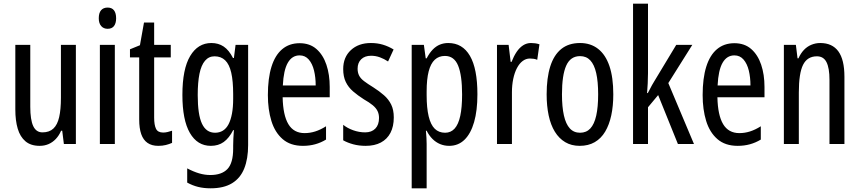

<svg xmlns="http://www.w3.org/2000/svg" viewBox="-20 -780 4657 1040"><path d="M391 -537V0H326L317 -72H311Q300 -46 282.5 -27.5Q265 -9 243 0.5Q221 10 195 10Q147 10 118 -14.5Q89 -39 76 -83Q63 -127 63 -187V-537H144V-202Q144 -131 160 -97Q176 -63 210 -63Q247 -63 269 -83.5Q291 -104 300.5 -145.5Q310 -187 310 -251V-537Z M602 -537V0H521V-537ZM563 -739Q586 -739 597.5 -724Q609 -709 609 -681Q609 -654 597.5 -639Q586 -624 563 -624Q541 -624 528 -639Q515 -654 515 -681Q515 -710 527.5 -724.5Q540 -739 563 -739Z M864 -62Q876 -62 888 -65Q900 -68 912 -72V-6Q896 1 878 5.5Q860 10 837 10Q802 10 779 -6Q756 -22 745 -53.5Q734 -85 734 -133V-469H684V-513L738 -535L760 -658H815V-537H905V-469H815V-143Q815 -103 825 -82.5Q835 -62 864 -62Z M1125 -547Q1163 -547 1191.5 -528Q1220 -509 1242 -466H1247L1256 -537H1324V6Q1324 80 1303 132.5Q1282 185 1237 212.5Q1192 240 1121 240Q1084 240 1053.5 232.5Q1023 225 994 209V132Q1028 150 1058.5 159Q1089 168 1119 168Q1181 168 1212 135.5Q1243 103 1243 25V9Q1243 -8 1244 -29.5Q1245 -51 1247 -75H1243Q1221 -32 1192 -11Q1163 10 1122 10Q1049 10 1008.5 -60Q968 -130 968 -266Q968 -406 1010 -476.5Q1052 -547 1125 -547ZM1142 -475Q1111 -475 1090.5 -451Q1070 -427 1060.5 -380.5Q1051 -334 1051 -265Q1051 -159 1074 -110Q1097 -61 1145 -61Q1169 -61 1187.5 -72.5Q1206 -84 1218 -107Q1230 -130 1236.5 -164.5Q1243 -199 1243 -245V-270Q1243 -341 1232.5 -386.5Q1222 -432 1199.5 -453.5Q1177 -475 1142 -475Z M1603 -546Q1658 -546 1694 -514.5Q1730 -483 1748 -429.5Q1766 -376 1766 -309V-253H1511Q1513 -156 1542 -107.5Q1571 -59 1630 -59Q1659 -59 1687.5 -68Q1716 -77 1746 -96V-24Q1718 -7 1687 1.5Q1656 10 1621 10Q1553 10 1511 -26.5Q1469 -63 1450 -125Q1431 -187 1431 -265Q1431 -356 1450.5 -418.5Q1470 -481 1508.5 -513.5Q1547 -546 1603 -546ZM1603 -480Q1562 -480 1539 -440Q1516 -400 1512 -317H1690Q1690 -361 1681 -398Q1672 -435 1652.5 -457.5Q1633 -480 1603 -480Z M2113 -144Q2113 -95 2095 -60.5Q2077 -26 2043 -8Q2009 10 1961 10Q1924 10 1893 1.5Q1862 -7 1839 -20V-104Q1861 -86 1893 -74.5Q1925 -63 1958 -63Q1993 -63 2013 -83.5Q2033 -104 2033 -141Q2033 -162 2025 -178.5Q2017 -195 1999 -210Q1981 -225 1951 -242Q1918 -263 1892.5 -285Q1867 -307 1853 -336Q1839 -365 1839 -406Q1839 -470 1880.5 -508.5Q1922 -547 1989 -547Q2024 -547 2054 -538Q2084 -529 2112 -512L2082 -447Q2061 -461 2038 -469.5Q2015 -478 1990 -478Q1956 -478 1936.5 -459Q1917 -440 1917 -408Q1917 -387 1925 -371Q1933 -355 1952 -340.5Q1971 -326 2002 -307Q2035 -286 2060 -264Q2085 -242 2099 -213.5Q2113 -185 2113 -144Z M2408 -547Q2485 -547 2525.5 -477.5Q2566 -408 2566 -269Q2566 -181 2548 -118.5Q2530 -56 2496 -23Q2462 10 2413 10Q2387 10 2364 0.5Q2341 -9 2322.5 -27.5Q2304 -46 2291 -72H2287Q2289 -51 2290 -33Q2291 -15 2291 0V240H2210V-537H2276L2286 -464H2291Q2306 -493 2324 -511.5Q2342 -530 2363 -538.5Q2384 -547 2408 -547ZM2390 -477Q2357 -477 2335 -456.5Q2313 -436 2302 -393.5Q2291 -351 2291 -285V-265Q2291 -195 2302 -149.5Q2313 -104 2335 -82.5Q2357 -61 2391 -61Q2422 -61 2442.5 -83.5Q2463 -106 2473 -152Q2483 -198 2483 -268Q2483 -372 2461.5 -424.5Q2440 -477 2390 -477Z M2856 -547Q2867 -547 2878.5 -545.5Q2890 -544 2902 -540L2890 -456Q2881 -460 2871 -461.5Q2861 -463 2850 -463Q2829 -463 2811 -449.5Q2793 -436 2780 -411Q2767 -386 2760 -352.5Q2753 -319 2753 -280V0H2672V-537H2735L2746 -445H2751Q2763 -476 2778.5 -499Q2794 -522 2813.5 -534.5Q2833 -547 2856 -547Z M3302 -269Q3302 -206 3291 -155Q3280 -104 3258 -67Q3236 -30 3201.5 -10Q3167 10 3120 10Q3075 10 3041.5 -10Q3008 -30 2985.5 -66.5Q2963 -103 2952 -154.5Q2941 -206 2941 -269Q2941 -358 2960.5 -420Q2980 -482 3020 -514.5Q3060 -547 3122 -547Q3179 -547 3219.5 -515.5Q3260 -484 3281 -422.5Q3302 -361 3302 -269ZM3024 -269Q3024 -201 3034.5 -154.5Q3045 -108 3066.5 -84.5Q3088 -61 3122 -61Q3156 -61 3177.5 -84Q3199 -107 3209.5 -153.5Q3220 -200 3220 -269Q3220 -338 3209.5 -384Q3199 -430 3177.5 -453Q3156 -476 3122 -476Q3070 -476 3047 -424.5Q3024 -373 3024 -269Z M3490 -383Q3490 -355 3488.5 -328.5Q3487 -302 3485 -276H3489Q3495 -287 3500.5 -297.5Q3506 -308 3511.5 -318.5Q3517 -329 3523 -338L3643 -537H3730L3600 -330L3739 0H3652L3545 -265L3490 -199V0H3409V-760H3490Z M3958 -546Q4013 -546 4049 -514.5Q4085 -483 4103 -429.5Q4121 -376 4121 -309V-253H3866Q3868 -156 3897 -107.5Q3926 -59 3985 -59Q4014 -59 4042.5 -68Q4071 -77 4101 -96V-24Q4073 -7 4042 1.5Q4011 10 3976 10Q3908 10 3866 -26.5Q3824 -63 3805 -125Q3786 -187 3786 -265Q3786 -356 3805.5 -418.5Q3825 -481 3863.5 -513.5Q3902 -546 3958 -546ZM3958 -480Q3917 -480 3894 -440Q3871 -400 3867 -317H4045Q4045 -361 4036 -398Q4027 -435 4007.5 -457.5Q3988 -480 3958 -480Z M4423 -547Q4488 -547 4521 -502Q4554 -457 4554 -364V0H4473V-348Q4473 -411 4457 -443Q4441 -475 4405 -475Q4353 -475 4330 -429Q4307 -383 4307 -279V0H4226V-537H4291L4300 -464H4305Q4317 -491 4334.5 -509.5Q4352 -528 4375 -537.5Q4398 -547 4423 -547Z"/></svg>

Font: Noto Sans Khmer ExtraCondensed
Style: Regular
Weight: 400
Width: 2
Designer: Danh Hong and the Monotype Design Team
Foundry: Monotype Imaging Inc.
Version: Version 2.004